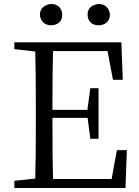

<svg xmlns="http://www.w3.org/2000/svg" viewBox="-20 -940 694 960"><path d="M473.6 -813.5Q435.5 -813.5 421.9 -844.7Q418 -854.5 418 -866.2Q418 -902.3 451.2 -915Q461.9 -919.9 473.6 -919.9Q507.8 -919.9 523.4 -890.6Q529.3 -878.9 529.3 -866.2Q529.3 -831.1 496.1 -817.4Q484.4 -813.5 473.6 -813.5ZM237.3 -813.5Q200.2 -813.5 185.5 -842.8Q179.7 -854.5 179.7 -866.2Q179.7 -900.4 212.9 -915Q224.6 -919.9 237.3 -919.9Q273.4 -919.9 287.1 -887.7Q291 -877.9 291 -866.2Q291 -829.1 257.8 -817.4Q247.1 -813.5 237.3 -813.5ZM564.5 -189.5H614.3L607.4 0H51.8V-36.1L156.2 -46.9Q159.2 -142.6 159.2 -336.9V-391.6Q159.2 -586.9 156.2 -682.6L51.8 -694.3V-728.5H586.9L593.8 -541H544.9L517.6 -684.6H245.1Q242.2 -589.8 242.2 -390.6H417L431.6 -499H472.7V-246.1H431.6L418 -350.6H242.2Q242.2 -141.6 245.1 -44.9H538.1Z"/></svg>

Font: GenYoMin JP Regular
Style: Regular
Weight: 400
Version: Version 1.001;PS 1;hotconv 16.6.51;makeotf.lib2.5.65220 DEVE